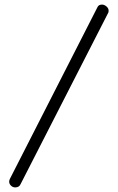

<svg xmlns="http://www.w3.org/2000/svg" viewBox="-20 -789 514 836"><path d="M20 2C20 8.7 22.7 14.5 28 19.5C33.3 24.5 39.3 27 46 27C58 27 66 22 70 12L449 -729C451.7 -732.3 453 -736.7 453 -742C453 -749.3 449.8 -755.7 443.5 -761C437.2 -766.3 430.7 -769 424 -769C414 -769 407.3 -765 404 -757L23 -10C21 -6 20 -2 20 2Z"/></svg>

Font: Terminal Dosis
Style: Book
Weight: 400
Designer: EdgarTolentino, PabloImpallari, IginoMarini
Foundry: EdgarTolentino, PabloImpallari, IginoMarini
Version: Version 1.006